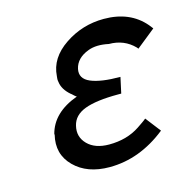

<svg xmlns="http://www.w3.org/2000/svg" viewBox="-79 -557 647 646"><g transform="rotate(-15 244.5 -234.5)"><path d="M76 -145 75 -146Q93 -217 181 -249Q176 -252 171 -257Q166 -262 164 -263Q137 -286 134 -313Q132 -322 134 -333Q138 -395 199.5 -436.5Q261 -478 336 -478Q427 -478 478 -418L489 -404L423 -351Q420 -354 419 -356Q384 -392 331 -392Q289 -401 260 -390Q217 -374 209 -338Q202 -305 237 -290Q272 -275 340 -275L328 -220H317Q241 -220 201 -205Q161 -190 153 -155Q144 -118 170 -91.5Q196 -65 245 -65Q307 -65 352 -95L371 -108Q374 -110 378.5 -113.5Q383 -117 384 -118L425 -65Q332 9 227 9Q149 9 104.5 -35.5Q60 -80 76 -145Z"/></g></svg>

Font: Coval
Style: Light Italic
Weight: 300
Foundry: Context Ltd
Version: Version 001.000